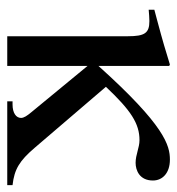

<svg xmlns="http://www.w3.org/2000/svg" viewBox="1 -502 500 543"><g transform="rotate(90 251.5 -230.0)"><path d="M503 0V-15C458 -20 434 -35 398 -77L225 -279C292 -350 329 -374 376 -374C397 -374 417 -363 440 -363C461 -363 490 -374 490 -412C490 -439 469 -460 431 -460C391 -460 335 -446 166 -258V-458L162 -460C123 -448 97 -440 37 -424L7 -416V-400C20 -401 29 -402 39 -402C73 -402 82 -389 82 -341V0H166V-227L297 -68C307 -56 313 -47 313 -39C313 -25 299 -15 275 -15H266V0Z"/></g></svg>

Font: XITS Math
Style: Regular
Weight: 400
Designer: MicroPress Inc., with final additions and corrections provided by Coen Hoffman, Elsevier (retired)
Version: Version 1.108